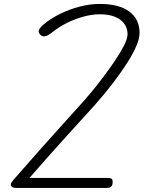

<svg xmlns="http://www.w3.org/2000/svg" viewBox="-20 -951 728 974"><path d="M64.5 2.5Q42 2.5 36.2 -7.5Q30.5 -17.5 46.5 -36.5Q119 -120 186 -195.2Q253 -270.5 309.8 -333.2Q366.5 -396 407.5 -441.5Q420 -455.5 446 -486.8Q472 -518 502.8 -558.8Q533.5 -599.5 562 -641.5Q590.5 -683.5 608.8 -719.5Q627 -755.5 627 -776.5Q627 -824 589.5 -851.2Q552 -878.5 486.5 -878.5Q447 -878.5 403.8 -866.8Q360.5 -855 320.5 -835.2Q280.5 -815.5 250 -791Q222 -768 207.2 -766.8Q192.5 -765.5 184.5 -775Q175 -785 176.5 -795.8Q178 -806.5 203 -828.5Q238.5 -858 285.5 -881Q332.5 -904 384.2 -917.5Q436 -931 486.5 -931Q583.5 -931 635.8 -892.5Q688 -854 688 -784Q688 -755 670.8 -715.8Q653.5 -676.5 625.8 -633Q598 -589.5 566.5 -547.5Q535 -505.5 506.2 -471Q477.5 -436.5 458.5 -415.5Q430.5 -384.5 389.8 -339.8Q349 -295 303 -244Q257 -193 211.8 -142.2Q166.5 -91.5 129.5 -48.5H520.5Q540.5 -48.5 546 -44.2Q551.5 -40 551.5 -28Q551.5 -14 545.5 -5.8Q539.5 2.5 520.5 2.5Z"/></svg>

Font: Edu AU VIC WA NT Pre
Style: Regular
Weight: 400
Designer: Tina and Corey Anderson, Eben Sorkin, Mirko Velimirovic
Foundry: Google for Education
Version: Version 1.001